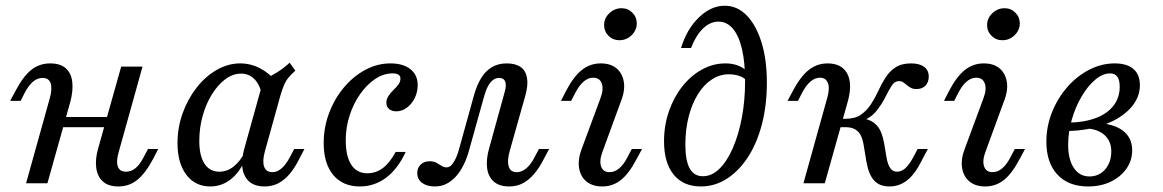

<svg xmlns="http://www.w3.org/2000/svg" viewBox="-20 -651 4130 682"><path d="M72.6 0 156.5 -300.8Q166.1 -334.7 160.1 -354.4Q154 -374.2 131.5 -374.2Q112.9 -374.2 97.6 -361.3Q82.3 -348.4 68.5 -322.6L53.2 -292.7H16.1L34.7 -327.4Q62.1 -379.8 91.1 -402.8Q120.2 -425.8 158.1 -425.8Q194.4 -425.8 213.7 -408.5Q233.1 -391.1 236.7 -360.1Q240.3 -329 229.8 -289.5L148.4 0ZM165.3 -199.2 175.8 -235.5H398.4L387.9 -199.2ZM400.8 11.3Q364.5 11.3 345.2 -6.5Q325.8 -24.2 321.8 -55.2Q317.7 -86.3 329 -125L410.5 -414.5H486.3L402.4 -113.7Q391.9 -79 398.4 -60.1Q404.8 -41.1 427.4 -41.1Q446 -41.1 461.3 -53.6Q476.6 -66.1 490.3 -92.7L505.6 -121.8H541.9L524.2 -87.1Q496.8 -35.5 467.7 -12.1Q438.7 11.3 400.8 11.3Z M726.6 11.3Q673.4 11.3 641.9 -30.2Q610.5 -71.8 610.5 -142.7Q610.5 -197.6 628.6 -248.4Q646.8 -299.2 678.2 -339.5Q709.7 -379.8 750 -402.8Q790.3 -425.8 833.1 -425.8Q870.2 -425.8 903.6 -408.5Q937.1 -391.1 964.5 -358.1L909.7 -316.1Q902.4 -351.6 883.1 -370.6Q863.7 -389.5 836.3 -389.5Q807.3 -389.5 780.6 -369.8Q754 -350 733.1 -316.5Q712.1 -283.1 700 -239.9Q687.9 -196.8 687.9 -150.8Q687.9 -97.6 706.5 -69.4Q725 -41.1 758.9 -41.1Q786.3 -41.1 809.7 -59.3Q833.1 -77.4 850.8 -112.1V-83.9Q830.6 -37.9 798.8 -13.3Q766.9 11.3 726.6 11.3ZM919.4 11.3Q869.4 11.3 850 -25.4Q830.6 -62.1 848.4 -125L916.1 -368.5Q940.3 -379 964.1 -394Q987.9 -408.9 1008.9 -428.2L1029 -400Q1014.5 -387.1 1004.8 -375.4Q995.2 -363.7 989.1 -349.2Q983.1 -334.7 976.6 -313.7L921 -113.7Q911.3 -79 918.1 -59.3Q925 -39.5 947.6 -39.5Q960.5 -39.5 971.8 -46.8Q983.1 -54 992.3 -65.7Q1001.6 -77.4 1009.7 -92.7L1025 -121.8H1061.3L1039.5 -79.8Q1025.8 -53.2 1008.5 -32.7Q991.1 -12.1 969.4 -0.4Q947.6 11.3 919.4 11.3Z M1258.1 11.3Q1197.6 11.3 1163.7 -29.4Q1129.8 -70.2 1129.8 -142.7Q1129.8 -199.2 1149.2 -250Q1168.5 -300.8 1201.6 -340.3Q1234.7 -379.8 1277.4 -402.8Q1320.2 -425.8 1366.9 -425.8Q1412.1 -425.8 1437.9 -405.2Q1463.7 -384.7 1463.7 -348.4Q1463.7 -324.2 1453.2 -302.8Q1442.7 -281.5 1425.4 -268.5Q1408.1 -255.6 1387.9 -255.6Q1371.8 -255.6 1362.1 -263.7Q1352.4 -271.8 1352.4 -286.3Q1352.4 -299.2 1360.1 -310.5Q1367.7 -321.8 1377.8 -331.5Q1387.9 -341.1 1395.2 -350.8Q1402.4 -360.5 1402.4 -371.8Q1402.4 -390.3 1374.2 -390.3Q1342.7 -390.3 1312.9 -370.6Q1283.1 -350.8 1259.3 -316.9Q1235.5 -283.1 1221.8 -240.7Q1208.1 -198.4 1208.1 -153.2Q1208.1 -96 1227.8 -65.7Q1247.6 -35.5 1284.7 -35.5Q1315.3 -35.5 1339.9 -54Q1364.5 -72.6 1385.5 -111.3H1421Q1393.5 -51.6 1352 -20.2Q1310.5 11.3 1258.1 11.3Z M1525 11.3Q1496 11.3 1479 -1.6Q1462.1 -14.5 1462.1 -36.3Q1462.1 -54.8 1474.2 -66.5Q1486.3 -78.2 1505.6 -78.2Q1521 -78.2 1530.6 -72.6Q1540.3 -66.9 1548.8 -61.7Q1557.3 -56.5 1566.1 -56.5Q1576.6 -56.5 1584.7 -65.7Q1592.7 -75 1599.6 -89.9Q1606.5 -104.8 1610.5 -121L1663.7 -312.9Q1673.4 -347.6 1688.7 -373Q1704 -398.4 1726.6 -412.1Q1749.2 -425.8 1779.8 -425.8Q1811.3 -425.8 1829.4 -412.9Q1847.6 -400 1852 -374.2Q1856.5 -348.4 1846 -311.3L1790.3 -113.7Q1780.6 -79 1787.1 -59.3Q1793.5 -39.5 1815.3 -39.5Q1833.1 -39.5 1849.2 -52.8Q1865.3 -66.1 1879 -92.7L1894.4 -121.8H1930.6L1912.1 -87.1Q1896.8 -56.5 1878.2 -34.3Q1859.7 -12.1 1837.9 -0.4Q1816.1 11.3 1788.7 11.3Q1753.2 11.3 1733.5 -6.5Q1713.7 -24.2 1710.1 -55.2Q1706.5 -86.3 1717.7 -125L1771.8 -321Q1776.6 -336.3 1776.6 -348.4Q1776.6 -360.5 1771 -367.3Q1765.3 -374.2 1752.4 -374.2Q1740.3 -374.2 1730.2 -366.1Q1720.2 -358.1 1712.5 -343.1Q1704.8 -328.2 1699.2 -307.3L1646.8 -119.4Q1639.5 -91.9 1628.2 -68.1Q1616.9 -44.4 1601.6 -26.6Q1586.3 -8.9 1567.3 1.2Q1548.4 11.3 1525 11.3Z M2119.4 11.3Q2083.9 11.3 2062.5 -6.9Q2041.1 -25 2036.7 -56Q2032.3 -87.1 2047.6 -125.8L2112.1 -300Q2125 -333.1 2117.7 -354Q2110.5 -375 2087.1 -375Q2069.4 -375 2053.6 -361.7Q2037.9 -348.4 2024.2 -322.6L2008.9 -292.7H1972.6L1990.3 -327.4Q2017.7 -379.8 2047.2 -402.8Q2076.6 -425.8 2113.7 -425.8Q2149.2 -425.8 2170.2 -408.1Q2191.1 -390.3 2196 -359.3Q2200.8 -328.2 2184.7 -288.7L2121 -114.5Q2108.1 -81.5 2114.9 -60.5Q2121.8 -39.5 2145.2 -39.5Q2181.5 -39.5 2208.9 -92.7L2224.2 -121.8H2260.5L2241.9 -87.1Q2214.5 -34.7 2185.5 -11.7Q2156.5 11.3 2119.4 11.3ZM2179.8 -508.1Q2157.3 -508.1 2141.5 -523.8Q2125.8 -539.5 2125.8 -562.1Q2125.8 -586.3 2144.4 -604Q2162.9 -621.8 2187.9 -621.8Q2210.5 -621.8 2226.2 -606Q2241.9 -590.3 2241.9 -567.7Q2241.9 -544.4 2223.8 -526.2Q2205.6 -508.1 2179.8 -508.1Z M2469.4 11.3Q2407.3 11.3 2373 -30.6Q2338.7 -72.6 2338.7 -149.2Q2338.7 -205.6 2356 -255.6Q2373.4 -305.6 2403.6 -344Q2433.9 -382.3 2473.4 -404Q2512.9 -425.8 2556.5 -425.8Q2602.4 -425.8 2631.5 -400L2630.6 -366.1Q2621 -376.6 2604 -381.9Q2587.1 -387.1 2568.5 -387.1Q2536.3 -387.1 2508.1 -368.5Q2479.8 -350 2458.9 -316.1Q2437.9 -282.3 2426.2 -236.7Q2414.5 -191.1 2414.5 -137.9Q2414.5 -80.6 2429.8 -52.8Q2445.2 -25 2476.6 -25Q2508.1 -25 2535.1 -51.2Q2562.1 -77.4 2582.7 -124.2Q2603.2 -171 2614.9 -231.9Q2626.6 -292.7 2626.6 -362.1Q2626.6 -429 2615.7 -476.2Q2604.8 -523.4 2583.5 -548.8Q2562.1 -574.2 2532.3 -574.2Q2502.4 -574.2 2477 -549.6Q2451.6 -525 2434.7 -480.6H2399.2Q2419.4 -547.6 2462.5 -589.1Q2505.6 -630.6 2554 -630.6Q2599.2 -630.6 2632.7 -596Q2666.1 -561.3 2685.1 -500Q2704 -438.7 2704 -357.3Q2704 -278.2 2686.7 -210.9Q2669.4 -143.5 2637.5 -94Q2605.6 -44.4 2562.5 -16.5Q2519.4 11.3 2469.4 11.3Z M3139.5 11.3Q3104 11.3 3084.7 -10.1Q3065.3 -31.5 3057.3 -78.2L3048.4 -132.3Q3044.4 -158.1 3036.3 -172.2Q3028.2 -186.3 3015.3 -192.7Q3002.4 -199.2 2983.9 -199.2H2946L2954 -229H2982.3Q3016.9 -229 3037.9 -243.5Q3058.9 -258.1 3073.4 -280.2Q3087.9 -302.4 3099.6 -327.8Q3111.3 -353.2 3125.4 -375.4Q3139.5 -397.6 3160.9 -411.7Q3182.3 -425.8 3216.1 -425.8Q3246 -425.8 3262.5 -413.7Q3279 -401.6 3279 -379Q3279 -358.9 3267.3 -346.8Q3255.6 -334.7 3235.5 -334.7Q3224.2 -334.7 3216.1 -338.7Q3208.1 -342.7 3201.6 -348.4Q3195.2 -354 3188.7 -358.5Q3182.3 -362.9 3174.2 -362.9Q3157.3 -362.9 3146.8 -346Q3136.3 -329 3124.2 -304.8Q3112.1 -280.6 3093.1 -256.9Q3074.2 -233.1 3040.3 -219.4L3050 -229.8Q3080.6 -222.6 3097.2 -202.4Q3113.7 -182.3 3121 -139.5L3129 -91.1Q3133.9 -65.3 3142.7 -53.2Q3151.6 -41.1 3166.1 -41.1Q3182.3 -41.1 3196 -53.6Q3209.7 -66.1 3224.2 -92.7L3239.5 -121.8H3275.8L3248.4 -70.2Q3236.3 -46.8 3220.6 -28.2Q3204.8 -9.7 3184.7 0.8Q3164.5 11.3 3139.5 11.3ZM2833.9 0 2917.7 -300.8Q2928.2 -336.3 2921 -355.6Q2913.7 -375 2892.7 -375Q2875 -375 2859.3 -361.7Q2843.5 -348.4 2829.8 -322.6L2814.5 -292.7H2777.4L2796 -327.4Q2812.1 -358.1 2830.2 -380.2Q2848.4 -402.4 2870.6 -414.1Q2892.7 -425.8 2919.4 -425.8Q2970.2 -425.8 2989.5 -389.5Q3008.9 -353.2 2991.1 -289.5L2909.7 0Z M3479.8 11.3Q3444.4 11.3 3423 -6.9Q3401.6 -25 3397.2 -56Q3392.7 -87.1 3408.1 -125.8L3472.6 -300Q3485.5 -333.1 3478.2 -354Q3471 -375 3447.6 -375Q3429.8 -375 3414.1 -361.7Q3398.4 -348.4 3384.7 -322.6L3369.4 -292.7H3333.1L3350.8 -327.4Q3378.2 -379.8 3407.7 -402.8Q3437.1 -425.8 3474.2 -425.8Q3509.7 -425.8 3530.6 -408.1Q3551.6 -390.3 3556.5 -359.3Q3561.3 -328.2 3545.2 -288.7L3481.5 -114.5Q3468.5 -81.5 3475.4 -60.5Q3482.3 -39.5 3505.6 -39.5Q3541.9 -39.5 3569.4 -92.7L3584.7 -121.8H3621L3602.4 -87.1Q3575 -34.7 3546 -11.7Q3516.9 11.3 3479.8 11.3ZM3540.3 -508.1Q3517.7 -508.1 3502 -523.8Q3486.3 -539.5 3486.3 -562.1Q3486.3 -586.3 3504.8 -604Q3523.4 -621.8 3548.4 -621.8Q3571 -621.8 3586.7 -606Q3602.4 -590.3 3602.4 -567.7Q3602.4 -544.4 3584.3 -526.2Q3566.1 -508.1 3540.3 -508.1Z M3845.2 11.3Q3775 11.3 3735.9 -31Q3696.8 -73.4 3696.8 -147.6Q3696.8 -201.6 3716.5 -251.6Q3736.3 -301.6 3770.6 -341.1Q3804.8 -380.6 3848.8 -403.2Q3892.7 -425.8 3939.5 -425.8Q3983.1 -425.8 4006 -406Q4029 -386.3 4029 -348.4Q4029 -303.2 3995.2 -266.5Q3961.3 -229.8 3903.2 -208.5Q3845.2 -187.1 3770.2 -185.5L3773.4 -215.3Q3830.6 -216.1 3871.8 -231.5Q3912.9 -246.8 3935.1 -275.4Q3957.3 -304 3957.3 -342.7Q3957.3 -366.9 3948.8 -378.6Q3940.3 -390.3 3922.6 -390.3Q3896.8 -390.3 3870.2 -367.7Q3843.5 -345.2 3821.8 -308.1Q3800 -271 3787.1 -226.2Q3774.2 -181.5 3774.2 -136.3Q3774.2 -84.7 3794.4 -54.4Q3814.5 -24.2 3850 -24.2Q3872.6 -24.2 3889.9 -35.5Q3907.3 -46.8 3917.3 -66.9Q3927.4 -87.1 3927.4 -112.9Q3927.4 -150 3902.8 -171.8Q3878.2 -193.5 3833.9 -195.2L3841.1 -213.7Q3891.9 -216.9 3927.8 -206.5Q3963.7 -196 3982.7 -173.4Q4001.6 -150.8 4001.6 -116.9Q4001.6 -80.6 3981 -51.6Q3960.5 -22.6 3925.4 -5.6Q3890.3 11.3 3845.2 11.3Z"/></svg>

Font: Playfair 9pt
Style: Italic
Weight: 400
Italic angle: -15.6°
Designer: Claus Eggers Sørensen
Foundry: Claus Eggers Sørensen
Version: Version 2.001;gftools[0.9.30]